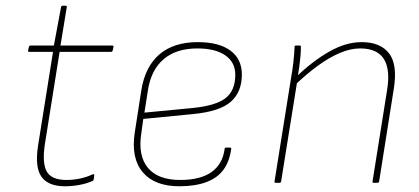

<svg xmlns="http://www.w3.org/2000/svg" viewBox="-20 -638 1463 670"><path d="M207 12Q148 12 124.5 -21.5Q101 -55 113 -131L165 -457H82Q77 -457 78 -462L81 -475Q82 -479 87 -479H168L193 -613Q194 -618 198 -618H209Q214 -618 213 -613L191 -479H372Q377 -479 376 -474L373 -461Q372 -457 367 -457H188L136 -131Q127 -66 144 -38Q161 -10 212 -10Q236 -10 259.5 -15Q283 -20 304 -30Q309 -31 309 -26L307 -12Q307 -8 302 -6Q281 3 256 7.5Q231 12 207 12Z M606 12Q520 12 478.5 -36.5Q437 -85 450 -174L473 -322Q486 -405 536 -448Q586 -491 670 -491Q744 -491 784 -461.5Q824 -432 824 -378Q824 -317 785.5 -283Q747 -249 654 -240L480 -223L473 -172Q461 -95 496 -52.5Q531 -10 609 -10Q679 -10 718 -37.5Q757 -65 764 -119Q764 -123 768 -123H783Q787 -123 787 -119Q781 -75 760 -46Q739 -17 700 -2.5Q661 12 606 12ZM484 -245 651 -261Q733 -269 767 -295.5Q801 -322 801 -377Q801 -421 766 -445Q731 -469 669 -469Q595 -469 551 -431.5Q507 -394 496 -322Z M1284 0Q1279 0 1280 -5L1331 -325Q1354 -469 1237 -469Q1203 -469 1165.5 -453Q1128 -437 1089 -408.5Q1050 -380 1009 -341L1013 -369Q1071 -425 1129 -458Q1187 -491 1242 -491Q1307 -491 1337.5 -452Q1368 -413 1354 -327L1303 -5Q1302 0 1297 0ZM942 0Q937 0 938 -5L996 -368Q1001 -395 1004 -423Q1007 -451 1008 -475Q1008 -479 1012 -479H1027Q1030 -479 1030 -475Q1030 -459 1028.5 -441.5Q1027 -424 1024.5 -406Q1022 -388 1019 -370L1018 -360L961 -5Q960 -2 959 -1Q958 0 955 0Z"/></svg>

Font: Sofia Sans Thin
Style: Italic
Weight: 250
Italic angle: -9°
Version: Version 4.100-B